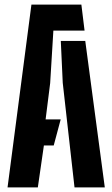

<svg xmlns="http://www.w3.org/2000/svg" viewBox="-20 -820 492 840"><path d="M13 0 117.5 -800H336L350 -686H213.5L199.5 -456.5L179.5 -297.5H245.5L215 -183.5H172L145.5 0ZM306 0 254.5 -457.5 246 -641H353L438.5 0Z"/></svg>

Font: Big Shoulders Stencil Display ExtraBold
Style: Regular
Weight: 800
Designer: Patric King
Foundry: XO Type Co
Version: Version 1.000